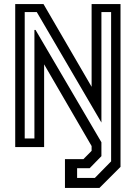

<svg xmlns="http://www.w3.org/2000/svg" viewBox="-20 -720 664 940"><path d="M298 200V59H388.5L428.5 18.5V-5L196 -405V0H54.5V-700H193L428.5 -295V-700H570V97L467 200ZM357.5 151H444.5L524 70V-661H476.5V-120L160 -661H101V-42H148.5V-573.5H154L476.5 -23.5V44.5L419 103.5H357.5Z"/></svg>

Font: Tourney Thin Medium
Style: Regular
Weight: 500
Version: Version 1.015